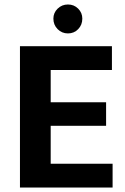

<svg xmlns="http://www.w3.org/2000/svg" viewBox="-20 -836 557 856"><path d="M69 -630H479V-524H206V-380H453V-275H206V-106H482V0H69ZM218 -753Q218 -779 237 -797.5Q256 -816 283 -816Q310 -816 328.5 -797.5Q347 -779 347 -753Q347 -725 328.5 -706Q310 -687 283 -687Q256 -687 237 -706Q218 -725 218 -753Z"/></svg>

Font: Ek Mukta
Style: Bold
Weight: 700
Designer: Girish Dalvi and Yashodeep Gholap
Foundry: Ek Type
Version: Version 2.538;PS 1.002;hotconv 16.6.51;makeotf.lib2.5.65220;